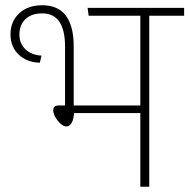

<svg xmlns="http://www.w3.org/2000/svg" viewBox="-20 -712 722 732"><path d="M682 -652H549V0H515V-281H262Q261 -257 253 -243.5Q245 -230 234 -230Q217 -230 200 -252Q183 -274 183 -291Q183 -301 188 -305.5Q193 -310 207 -310H228V-534Q228 -661 141 -661Q100 -661 77 -639Q54 -617 54 -581Q54 -545 77.5 -523.5Q101 -502 138 -500L132 -473Q83 -474 51.5 -503.5Q20 -533 20 -581Q20 -630 53 -661Q86 -692 141 -692Q261 -692 261 -534V-310H515V-652H318L314 -682H682Z"/></svg>

Font: FiraGO UltraLight
Style: Regular
Weight: 200
Designer: bBox Type
Foundry: bBox Type GmbH
Version: Version 1.001